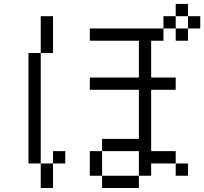

<svg xmlns="http://www.w3.org/2000/svg" viewBox="-20 -895 1040 978"><path d="M937.5 0V-62.5H875V0ZM312.5 -62.5V-125H250V-62.5H187.5Q187.5 -62.5 187.5 62.5H250Q250 62.5 250 -62.5ZM875 -437.5V-500H750V-687.5H812.5V-750H437.5V-687.5H687.5V-500H437.5V-437.5H687.5Q687.5 -437.5 687.5 -187.5H500V-125H437.5Q437.5 -125 437.5 0H500V62.5H687.5V0H500Q500 0 500 -125H687.5Q687.5 -125 687.5 0H750V-62.5H875V-125H750V-437.5ZM1000 -750V-812.5H937.5V-750H875V-687.5H937.5V-750ZM187.5 -62.5V-625H125V-62.5ZM187.5 -625H250V-812.5H187.5ZM812.5 -750H875V-812.5H812.5ZM875 -812.5H937.5V-875H875Z"/></svg>

Font: CalcUnifontExMono
Style: Regular
Weight: 500
Version: Version 15.0.06